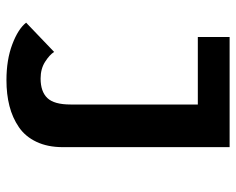

<svg xmlns="http://www.w3.org/2000/svg" viewBox="-90 -650 749 610"><g transform="rotate(90 285.0 -345.5)"><path d="M448 -700V-170Q448 -122 431.2 -86.5Q414.5 -51 384.5 -30.5Q354.5 -10 317.2 -0.5Q280 9 235 9Q170.5 9 121.5 -9.5Q72.5 -28 52.5 -53.5L145.5 -142.5Q154.5 -128 176.8 -113.8Q199 -99.5 230 -99.5Q271.5 -99.5 292 -121Q312.5 -142.5 312.5 -194.5V-599H98V-700Z"/></g></svg>

Font: League Mono Narrow SemiBold
Style: Regular
Weight: 600
Width: 3
Designer: Tyler Finck
Foundry: The League of Moveable Type / Tyler Finck
Version: Version 2.210